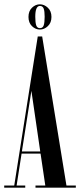

<svg xmlns="http://www.w3.org/2000/svg" viewBox="-22 -870 372 890"><path d="M-2.5 0V-10H44L153 -701H173.5L286 -10H329.5V0H142.5V-10H188L166 -158H78L55 -10H95V0ZM79.5 -168H164.5L123.5 -449ZM163 -733Q142.5 -733 126.2 -748.8Q110 -764.5 110 -791.5Q110 -818.5 126.2 -834.2Q142.5 -850 163 -850Q183 -850 199.8 -834.2Q216.5 -818.5 216.5 -791.5Q216.5 -764.5 199.8 -748.8Q183 -733 163 -733ZM163 -739.5Q176 -739.5 180.5 -752.2Q185 -765 185 -792.5Q185 -818 180.5 -830.2Q176 -842.5 163 -842.5Q141.5 -842.5 141.5 -792.5Q141.5 -765 146 -752.2Q150.5 -739.5 163 -739.5Z"/></svg>

Font: Imbue 100pt Medium
Style: Regular
Weight: 500
Designer: Tyler Finck
Foundry: Etcetera Type Company
Version: Version 1.102; ttfautohint (v1.8.3)